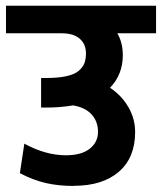

<svg xmlns="http://www.w3.org/2000/svg" viewBox="-35 -649 551 654"><path d="M216.8 -16.1V-15.6Q164.6 -15.6 121.6 -25.4Q78.6 -35.2 32.7 -59.1L47.9 -159.7Q120.1 -120.1 189.5 -120.1Q242.2 -120.1 270.5 -142.3Q298.8 -164.6 298.8 -200Q298.8 -235.4 276.9 -259.3Q254.9 -283.2 213.9 -290Q169.9 -282.7 126.5 -282.7H105V-383.3H121.1Q203.6 -383.3 232.4 -407.2Q246.6 -418.9 252.2 -433.1Q257.8 -447.3 257.8 -467.3Q257.8 -498.5 236.6 -517.1Q215.3 -535.6 175.3 -535.6H-14.6V-629.4H496.6V-535.6H364.7Q383.3 -503.9 383.3 -460.9Q383.3 -395 339.8 -350.1Q379.4 -323.7 402.3 -284.2Q425.3 -244.6 425.3 -199.2Q425.3 -111.8 369.9 -64Q314.5 -16.1 216.8 -16.1Z"/></svg>

Font: Yantramanav
Style: Bold
Weight: 700
Version: Version 1.001;PS 1.0;hotconv 1.0.72;makeotf.lib2.5.5900; ttf